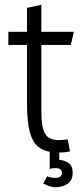

<svg xmlns="http://www.w3.org/2000/svg" viewBox="-20 -633 344 803"><path d="M15 -445V-500H289L276 -445ZM263 -50 273 0Q259 3 249 4Q239 5 226 5Q176 5 147 -14Q118 -33 105.5 -78Q93 -123 93 -200V-600L153 -613V-167Q153 -99 169 -73Q185 -47 226 -47Q235 -47 243.5 -48Q252 -49 263 -50ZM211 70Q204 70 198 71Q192 72 188 74V0H228V36Q247 36 265.5 48Q284 60 284 90Q284 120 263.5 135Q243 150 211 150Q198 150 183.5 144.5Q169 139 161 135L177 104Q181 107 192.5 109Q204 111 211 111Q239 111 239 90Q239 70 211 70Z"/></svg>

Font: Epunda Slab Light
Style: Regular
Weight: 300
Designer: Simon Atzbach
Foundry: typofactur
Version: Version 1.102